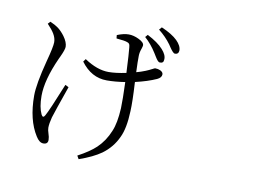

<svg xmlns="http://www.w3.org/2000/svg" viewBox="-89 -959 1678 1180"><g transform="rotate(10 750.0 -368.5)"><path d="M466.8 75.2 455.1 54.7Q528.3 15.6 567.4 -21.5Q615.2 -67.4 641.6 -132.8Q664.1 -184.6 668.9 -278.3Q670.9 -333 667 -437.5Q667 -440.4 667 -441.4Q605.5 -431.6 552.7 -431.6Q456.1 -431.6 390.6 -520.5L403.3 -538.1Q483.4 -484.4 554.7 -484.4Q599.6 -484.4 664.1 -498Q658.2 -622.1 654.3 -655.3Q653.3 -670.9 648.4 -677.2Q643.6 -683.6 631.8 -686.5Q618.2 -691.4 573.2 -695.3Q569.3 -696.3 567.4 -696.3L565.4 -716.8Q606.4 -733.4 637.7 -733.4Q668 -733.4 700.2 -717.8Q735.4 -701.2 735.4 -682.6Q735.4 -676.8 730.5 -662.1Q720.7 -635.7 720.7 -614.3Q719.7 -582 722.7 -512.7Q752 -520.5 778.3 -531.2Q797.9 -539.1 818.4 -549.8Q830.1 -556.6 834 -556.6Q851.6 -556.6 866.2 -549.8Q883.8 -541 883.8 -527.3Q883.8 -506.8 856.4 -494.1Q801.8 -469.7 725.6 -452.1Q725.6 -450.2 725.6 -446.3Q732.4 -332 729.5 -270.5Q725.6 -162.1 697.3 -104.5Q666 -36.1 604.5 8.8Q553.7 44.9 466.8 75.2ZM236.3 17.6Q210.9 17.6 189.5 -17.6Q129.9 -111.3 129.9 -262.7Q129.9 -334 168.9 -483.4Q194.3 -578.1 194.3 -606.4Q194.3 -631.8 178.7 -658.2Q166 -679.7 135.7 -711.9L149.4 -726.6Q179.7 -713.9 201.2 -698.2Q223.6 -680.7 243.2 -654.3Q268.6 -619.1 268.6 -590.8Q268.6 -573.2 247.1 -527.3Q242.2 -516.6 239.3 -510.7Q174.8 -368.2 174.8 -268.6Q174.8 -198.2 195.3 -155.3Q207 -132.8 218.8 -155.3Q237.3 -186.5 307.6 -360.4L329.1 -349.6Q272.5 -188.5 260.7 -149.4Q250 -108.4 250 -83Q250 -68.4 256.8 -48.8Q264.6 -26.4 264.6 -8.8Q264.6 17.6 236.3 17.6ZM853.5 -596.7Q842.8 -597.7 825.2 -627Q817.4 -640.6 812.5 -647.5Q780.3 -699.2 739.3 -735.4L752.9 -751Q819.3 -716.8 851.6 -680.7Q881.8 -647.5 878.9 -619.1Q878.9 -594.7 853.5 -596.7ZM936.5 -666Q925.8 -666 902.3 -701.2Q896.5 -710.9 892.6 -715.8Q860.4 -759.8 815.4 -794.9L830.1 -811.5Q897.5 -782.2 929.7 -750.5Q961.9 -718.8 960.9 -688.5Q959 -666 936.5 -666Z"/></g></svg>

Font: Bpmf Zihi Box R
Style: R
Weight: 400
Foundry: But Ko
Version: Version 1.320